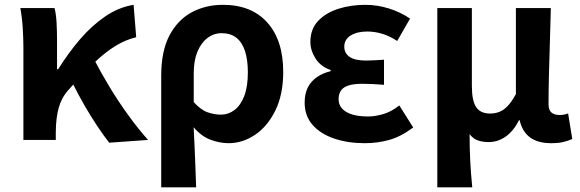

<svg xmlns="http://www.w3.org/2000/svg" viewBox="-20 -594 2461 815"><path d="M79.3 0V-392.9Q79.3 -426.4 76.7 -471.8Q74.1 -517.1 66.4 -559.8H211.6Q218.1 -534 220.1 -498.1Q222.1 -462.3 222.1 -423V-300.2H226.9Q269.3 -368.2 318.8 -426.2Q368.3 -484.3 425.9 -523.8Q483.4 -563.3 547.1 -573.5L558.1 -436.1Q513.1 -425.2 470.5 -399.2Q427.8 -373.3 380 -327.9Q332.2 -282.5 270.7 -212.2Q241.4 -180 229.3 -136.7Q217.2 -93.4 216.8 -32.6V0ZM443.7 11.7Q419.4 -19 392.7 -59.1Q365.9 -99.3 338.3 -147.1Q310.7 -194.9 284.4 -248.3L379.1 -342.4Q407.4 -287.2 445.5 -224.3Q483.5 -161.4 526.2 -102.8Q568.8 -44.1 608.6 0Z M664.3 201.1V-272.9Q664.3 -376.6 699 -442.9Q733.8 -509.3 793.1 -541.4Q852.3 -573.5 926.5 -573.5Q1047.5 -573.5 1114.9 -498.1Q1182.2 -422.6 1182.2 -288.9Q1182.2 -192.9 1148.8 -125Q1115.5 -57.1 1062.5 -21.7Q1009.5 13.8 950.6 13.8Q912.5 13.8 873.2 -1Q833.9 -15.9 802 -53.9Q804.6 -8.7 806.2 33.2Q807.9 75 809.5 116.3Q811 157.5 812.6 201.1ZM918.3 -107.4Q949.3 -107.4 975.3 -126.9Q1001.2 -146.4 1016.7 -186.2Q1032.1 -226.1 1032.1 -286.6Q1032.1 -340.3 1019.9 -377.5Q1007.8 -414.6 983.2 -433.9Q958.6 -453.2 920.6 -453.2Q887.9 -453.2 860.9 -432.9Q833.9 -412.5 818.2 -374.9Q802.4 -337.2 802.4 -282.8V-160.6Q832.3 -127.5 860.8 -117.5Q889.3 -107.4 918.3 -107.4Z M1527.9 13.8Q1457.1 13.8 1399 -5.7Q1340.9 -25.2 1307 -63.7Q1273.2 -102.2 1273.2 -158.2Q1273.2 -196.6 1286.9 -223.3Q1300.7 -250 1325.7 -267Q1350.6 -284 1383.5 -291.8V-296.8Q1340.9 -311.5 1319.2 -345.9Q1297.5 -380.4 1297.5 -415.9Q1297.5 -470.3 1330.2 -505Q1362.9 -539.6 1416 -556.6Q1469.1 -573.5 1530.8 -573.5Q1581.1 -573.5 1630.4 -558.2Q1679.6 -542.9 1720.6 -515.1L1666 -420Q1636.6 -439.8 1604.4 -450Q1572.1 -460.2 1538.1 -460.2Q1495.7 -460.2 1468.5 -443.3Q1441.4 -426.4 1441.4 -396Q1441.4 -367.9 1464.2 -352.4Q1487.1 -336.9 1533.6 -336.9Q1551 -336.9 1570.9 -338.2Q1590.8 -339.5 1610 -340.5V-234Q1585.4 -236 1561.8 -237.2Q1538.2 -238.4 1516.1 -238.4Q1465.8 -238.4 1441.5 -223Q1417.3 -207.6 1417.3 -172.6Q1417.3 -138.3 1450 -118.9Q1482.7 -99.6 1542.8 -99.6Q1572.3 -99.6 1607 -109.8Q1641.6 -120 1675 -146.4L1734 -52.9Q1681.2 -13.5 1631.7 0.1Q1582.2 13.8 1527.9 13.8Z M1836.3 201.1V-559.8H1983V-228.7Q1983 -165.8 2001.4 -138.9Q2019.7 -112 2060.6 -112Q2081.8 -112 2100 -119.3Q2118.3 -126.5 2135.4 -144.6Q2152.5 -162.8 2169.9 -194.8V-559.8H2318.2Q2316.7 -491.7 2314.2 -417.3Q2311.8 -342.9 2310.1 -274Q2308.4 -205.1 2308.4 -152.6Q2308.4 -126.6 2321 -116.2Q2333.5 -105.8 2355.8 -105.8Q2363.8 -105.8 2372.7 -107.3Q2381.5 -108.8 2391.5 -112.6L2409.2 -3.8Q2392.8 3.3 2372.3 8.5Q2351.8 13.8 2319.3 13.8Q2263.6 13.8 2230.4 -10.4Q2197.2 -34.5 2185.7 -83.8H2183Q2160.2 -38.1 2126.8 -14.5Q2093.3 9.1 2054.4 9.1Q2030.1 9.1 2009.7 2.5Q1989.3 -4.1 1973.3 -24.5Q1973.3 9.1 1974.1 37.5Q1974.9 65.9 1976.2 91.9Q1977.5 117.8 1979.6 144.4Q1981.8 171 1984.6 201.1Z"/></svg>

Font: Noto Sans KR Thin
Style: Regular
Weight: 100
Designer: Ryoko NISHIZUKA 西塚涼子 (kana, bopomofo & ideographs); Paul D. Hunt (Latin, Greek & Cyrillic); Sandoll Communications 산돌커뮤니
Foundry: Adobe
Version: Version 2.004-H2;hotconv 1.0.118;makeotfexe 2.5.65603